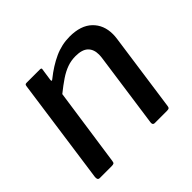

<svg xmlns="http://www.w3.org/2000/svg" viewBox="-133 -697 854 854"><g transform="rotate(-45 294.0 -270.0)"><path d="M48 0Q40 0 37.5 -5.5Q35 -11 36 -19L106 -518Q107 -526 109.5 -528Q112 -530 118 -530H201Q206 -530 208.5 -528Q211 -526 209 -519L201 -464Q200 -452 210 -461Q256 -498 302 -519Q348 -540 398 -540Q468 -540 505 -504.5Q542 -469 542 -411Q542 -405 541.5 -398Q541 -391 540 -384L488 -15Q487 -6 483.5 -3Q480 0 470 0H394Q386 0 383.5 -5.5Q381 -11 383 -19L432 -367Q433 -374 433.5 -380Q434 -386 434 -391Q434 -424 415 -442Q396 -460 355 -460Q327 -460 302 -451Q277 -442 251 -424.5Q225 -407 194 -382L141 -14Q140 -5 136 -2.5Q132 0 122 0H48Z"/></g></svg>

Font: Libre Franklin Medium
Style: Italic
Weight: 500
Italic angle: -8°
Designer: Pablo Impallari, Rodrigo Fuenzalida, Nhung Nguyen
Foundry: Impallari Type
Version: Version 3.000